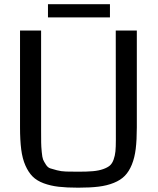

<svg xmlns="http://www.w3.org/2000/svg" viewBox="-20 -871 744 903"><path d="M74.2 0ZM623.5 -727.5V-272Q623.5 -213.4 618.4 -171.4Q613.3 -129.4 600.1 -96.9Q586.9 -64.5 567.1 -44.2Q547.4 -23.9 515.4 -11Q483.4 2 443.8 6.8Q404.3 11.7 348.1 11.7Q293.9 11.7 255.9 7.3Q217.8 2.9 185.5 -9Q153.3 -21 133.5 -40.8Q113.8 -60.5 99.6 -92.5Q85.4 -124.5 79.8 -168Q74.2 -211.4 74.2 -272V-727.5H173.3V-259.3Q173.3 -218.8 173.6 -200.7Q173.8 -182.6 176.3 -156.5Q178.7 -130.4 182.6 -120.8Q186.5 -111.3 195.6 -97.2Q204.6 -83 216.1 -79.3Q227.5 -75.7 247.6 -70.3Q267.6 -64.9 290.8 -64.2Q314 -63.5 348.6 -63.5Q389.6 -63.5 417.2 -65.9Q444.8 -68.4 465.3 -75.7Q485.8 -83 496.8 -92.5Q507.8 -102.1 514.4 -120.6Q521 -139.2 522.9 -159.2Q524.9 -179.2 524.9 -212.4L524.4 -727.5ZM205.6 -851.1H497.1V-789.1H205.6Z"/></svg>

Font: Coda
Style: Regular
Weight: 400
Designer: vernon adams
Foundry: vernon adams
Version: Version 2.000; ttfautohint (v0.8) -r 50 -G 200 -x